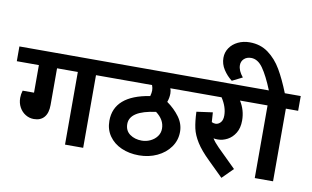

<svg xmlns="http://www.w3.org/2000/svg" viewBox="-117 -1203 2348 1447"><g transform="rotate(10 1056.5 -479.5)"><path d="M680 -556H586V0H447V-556H288V-275Q288 -214 260.5 -181.5Q233 -149 181 -149Q147 -149 117.5 -167Q88 -185 70.5 -217Q53 -249 53 -289Q53 -317 62 -345H149V-556H-20V-669H680Z M1348 -556H1155Q1162 -539 1162 -517Q1162 -483 1150 -451Q1208 -410 1246 -358Q1284 -306 1284 -245Q1284 -180 1247 -128Q1210 -76 1147 -46.5Q1084 -17 1009 -17Q934 -17 874 -43.5Q814 -70 779.5 -119.5Q745 -169 745 -235Q745 -429 1016 -472Q1023 -497 1023 -516Q1023 -535 1015 -556H660V-669H1348ZM1146 -245Q1146 -313 1080 -362Q882 -336 882 -235Q882 -184 919.5 -157Q957 -130 1011 -130Q1045 -130 1076.5 -145Q1108 -160 1127 -186Q1146 -212 1146 -245Z M1805 -556H1688Q1730 -490 1730 -410Q1730 -353 1706.5 -314.5Q1683 -276 1647 -257Q1611 -238 1573 -238Q1556 -238 1541 -241Q1558 -213 1591 -180L1733 -40L1651 42L1538 -69Q1471 -134 1437.5 -187.5Q1404 -241 1393 -291Q1382 -341 1379 -416L1502 -433Q1503 -402 1507 -359Q1521 -352 1536 -352Q1557 -352 1574 -370Q1591 -388 1591 -424Q1591 -489 1547 -556H1328V-669H1805Z M2133 -556H2039V0H1899V-556H1785V-669H1889Q1846 -775 1806.5 -831Q1767 -887 1716 -887Q1682 -887 1661.5 -867.5Q1641 -848 1641 -819Q1641 -777 1679 -731L1601 -692Q1563 -721 1536 -762.5Q1509 -804 1509 -852Q1509 -894 1532 -928Q1555 -962 1595.5 -981.5Q1636 -1001 1685 -1001Q1767 -1001 1827.5 -956.5Q1888 -912 1929.5 -841Q1971 -770 2011 -669H2133Z"/></g></svg>

Font: Martel Sans ExtraBold
Style: Regular
Weight: 800
Designer: Dan Reynolds and Mathieu Réguer
Foundry: Dan Reynolds and Mathieu Réguer
Version: Version 1.002; ttfautohint (v1.1) -l 5 -r 5 -G 72 -x 0 -D la